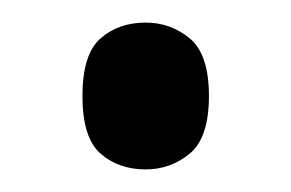

<svg xmlns="http://www.w3.org/2000/svg" viewBox="-20 -143 258 170"><path d="M109 7Q85 7 69 -7Q53 -21 53 -58Q53 -95 69 -109Q85 -123 109 -123Q131 -123 148 -109Q165 -95 165 -58Q165 -21 148 -7Q131 7 109 7Z"/></svg>

Font: Noto Serif Hebrew ExtraCondensed Medium
Style: Regular
Weight: 500
Width: 2
Designer: Monotype Design Team
Foundry: Monotype Imaging Inc.
Version: Version 2.004; ttfautohint (v1.8.4.7-5d5b)